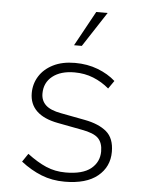

<svg xmlns="http://www.w3.org/2000/svg" viewBox="-52 -738 593 789"><g transform="rotate(5 245.0 -343.0)"><path d="M244 10Q192 10 148 -7.5Q104 -25 63 -57L86 -91Q127 -60 164 -44Q201 -28 245 -28Q315 -28 349 -55.5Q383 -83 383 -127Q383 -162 364.5 -181Q346 -200 295 -209L195 -228Q137 -239 107.5 -267.5Q78 -296 78 -341Q78 -379 97.5 -410.5Q117 -442 154.5 -461Q192 -480 245 -480Q296 -480 339 -463.5Q382 -447 412 -420L389 -387Q360 -412 324 -426.5Q288 -441 246 -441Q189 -441 155.5 -414.5Q122 -388 122 -343Q122 -314 141.5 -295.5Q161 -277 205 -269L305 -250Q363 -239 395 -212Q427 -185 427 -129Q427 -67 380 -28.5Q333 10 244 10ZM234 -552 313 -696H360L266 -552Z"/></g></svg>

Font: Gantari ExtraLight
Style: Regular
Weight: 250
Designer: Anugrah Pasau
Foundry: Lafontype
Version: Version 1.000